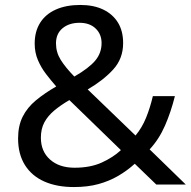

<svg xmlns="http://www.w3.org/2000/svg" viewBox="-20 -745 772 775"><path d="M304 -725Q358 -725 396.5 -706.5Q435 -688 456 -654Q477 -620 477 -571Q477 -508 436.5 -464Q396 -420 334 -384L527 -198Q553 -229 569.5 -269.5Q586 -310 597 -357H686Q670 -293 646 -238Q622 -183 584 -142L730 0H611L524 -84Q493 -56 457 -35Q421 -14 377.5 -2Q334 10 278 10Q209 10 158.5 -12.5Q108 -35 80.5 -79Q53 -123 53 -186Q53 -237 71.5 -274Q90 -311 125 -340Q160 -369 207 -396Q186 -420 166 -446Q146 -472 133 -502.5Q120 -533 120 -569Q120 -618 142 -653Q164 -688 205.5 -706.5Q247 -725 304 -725ZM260 -341Q224 -320 198.5 -298.5Q173 -277 159 -251Q145 -225 145 -189Q145 -134 182 -101Q219 -68 281 -68Q345 -68 391 -89Q437 -110 468 -139ZM301 -653Q259 -653 232.5 -631Q206 -609 206 -570Q206 -534 225 -503.5Q244 -473 280 -436Q339 -470 364.5 -500.5Q390 -531 390 -571Q390 -607 366 -630Q342 -653 301 -653Z"/></svg>

Font: sinhala15
Style: Book
Weight: 400
Designer: Jelle Bosma - Monotype Design Team
Foundry: Monotype Imaging Inc.
Version: Version 2.003